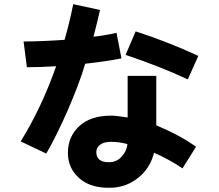

<svg xmlns="http://www.w3.org/2000/svg" viewBox="-20 -846 1040 910"><path d="M436.5 -125Q436.5 -77.1 496.1 -77.1Q533.2 -77.1 557.1 -104Q581.1 -130.9 584 -163.1Q544.9 -173.8 505.9 -173.8Q472.7 -173.8 454.6 -160.2Q436.5 -146.5 436.5 -125ZM301.8 -121.1Q301.8 -198.2 355.5 -248Q409.2 -297.9 505.9 -297.9Q532.2 -297.9 585 -289.1V-486.3H720.7V-252Q831.1 -206.1 909.2 -150.4L844.7 -47.9Q785.2 -88.9 710 -122.1Q692.4 -49.8 635.7 -3.9Q579.1 42 505.9 43.9Q410.2 46.9 356 -1Q301.8 -48.8 301.8 -121.1ZM575.2 -585.9 623 -697.3Q774.4 -648.4 919.9 -581.1L870.1 -469.7Q741.2 -530.3 575.2 -585.9ZM383.8 -543.9Q354.5 -445.3 300.8 -322.8Q247.1 -200.2 199.2 -118.2L78.1 -175.8Q178.7 -338.9 246.1 -532.2Q165 -527.3 107.4 -527.3L91.8 -649.4Q170.9 -649.4 286.1 -657.2Q309.6 -739.3 327.1 -826.2L454.1 -798.8Q441.4 -741.2 422.9 -671.9Q477.5 -677.7 532.2 -690.4L555.7 -569.3Q489.3 -555.7 383.8 -543.9Z"/></svg>

Font: Gothic A1 ExtraBold
Style: Regular
Weight: 800
Designer: HanYang I&C Co.,Ltd.
Foundry: HanYang I&C Co.,Ltd.
Version: Version 2.50